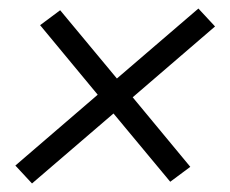

<svg xmlns="http://www.w3.org/2000/svg" viewBox="-20 -565 540 450"><path d="M55 -135 16 -177 209 -343 74 -506 121 -541 254 -381 445 -545 484 -503 291 -337 426 -174 379 -139 246 -299Z"/></svg>

Font: iosevka_custom_sans_ss08 Light
Style: Italic
Weight: 300
Italic angle: -10°
Designer: Belleve Invis
Foundry: Belleve Invis
Version: Version 10.3.0; ttfautohint (v1.8.3)